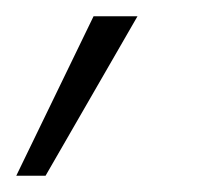

<svg xmlns="http://www.w3.org/2000/svg" viewBox="-92 -93 251 236"><path d="M-72 123 23 -73H77L-36 123Z"/></svg>

Font: DM Sans 10pt ExtraLight
Style: Italic
Weight: 250
Italic angle: -10°
Version: Version 4.004;gftools[0.9.30]